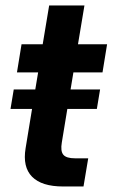

<svg xmlns="http://www.w3.org/2000/svg" viewBox="-20 -676 408 696"><path d="M18.1 -281.2 29.8 -351.6H107.9L118.2 -413.6H41.5L58.1 -515.6H134.8L158.2 -656.2H286.1L262.7 -515.6H368.2L351.6 -413.6H246.1L235.8 -351.6H342.8L331.1 -281.2H224.1L204.1 -159.7Q198.7 -128.4 209.5 -115.2Q220.2 -102.1 252 -102.1H299.8L282.7 0H209Q130.9 0 96.2 -35.4Q61.5 -70.8 72.8 -138.7L96.2 -281.2Z"/></svg>

Font: Inter Display Semi Bold
Style: Italic
Weight: 600
Italic angle: -9.39999°
Designer: Rasmus Andersson
Foundry: rsms
Version: Version 4.000;git-4fc901f